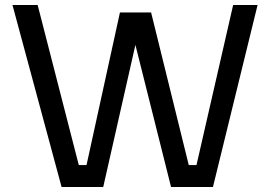

<svg xmlns="http://www.w3.org/2000/svg" viewBox="-20 -750 1083 770"><path d="M227 0 30 -730H131L296 -88H327L461 -700H586L737 -88H768L915 -730H1013L834 0H666L523 -570L394 0Z"/></svg>

Font: Cazoo Sans
Style: Regular
Weight: 400
Designer: Jonathan Barnbrook, Julián Moncada
Foundry: Barnbrook Fonts
Version: Version 2.000;Glyphs 3.3 (3337)